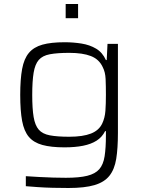

<svg xmlns="http://www.w3.org/2000/svg" viewBox="-20 -729 718 959"><path d="M322 210Q283 210 243 209Q203 208 167.5 205.5Q132 203 109 201V151Q139 153 175 155Q211 157 245.5 158Q280 159 309 159Q376 159 416 149Q456 139 476 116Q496 93 502.5 51.5Q509 10 509 -53V-74H505Q490 -44 462.5 -26.5Q435 -9 395 -1Q355 7 302 7Q235 7 191.5 -5Q148 -17 124 -45.5Q100 -74 90.5 -125Q81 -176 81 -255Q81 -333 90.5 -384.5Q100 -436 124.5 -465Q149 -494 192 -506Q235 -518 303 -518Q346 -518 387 -511.5Q428 -505 460 -486Q492 -467 509 -429H513L517 -510H569V-65Q569 12 560.5 64.5Q552 117 526.5 149Q501 181 452 195.5Q403 210 322 210ZM326 -46Q394 -46 434.5 -62Q475 -78 491 -113Q504 -141 506.5 -175.5Q509 -210 509 -255Q509 -300 507.5 -334.5Q506 -369 493 -394Q475 -433 434 -449Q393 -465 326 -465Q266 -465 229 -458Q192 -451 173.5 -429.5Q155 -408 148 -366Q141 -324 141 -255Q141 -186 148 -144.5Q155 -103 173.5 -81.5Q192 -60 229 -53Q266 -46 326 -46ZM308 -638V-709H370V-638Z"/></svg>

Font: Saira Expanded Light
Style: Regular
Weight: 300
Width: 7
Designer: Hector Gatti with collaboration of the Omnibus-Type team
Foundry: Omnibus-Type
Version: Version 1.101